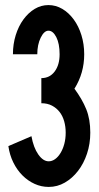

<svg xmlns="http://www.w3.org/2000/svg" viewBox="-20 -735 392 757"><path d="M31 -521Q31 -561 42 -596.5Q53 -632 72.5 -658.5Q92 -685 117 -700Q142 -715 171 -715Q200 -715 225.5 -700Q251 -685 270.5 -658.5Q290 -632 301 -596.5Q312 -561 312 -521Q312 -447 274 -386H273Q304 -344 320 -304.5Q336 -265 336 -212Q336 -168 323 -129Q310 -90 287.5 -61Q265 -32 235.5 -15Q206 2 172 2Q143 2 116.5 -10Q90 -22 68.5 -43.5Q47 -65 32.5 -94.5Q18 -124 13 -159L104 -198Q112 -153 131 -126Q150 -99 172 -99Q185 -99 197 -107.5Q209 -116 218.5 -131.5Q228 -147 233.5 -167.5Q239 -188 239 -212Q239 -236 233 -257Q227 -278 215 -293.5Q203 -309 185 -318.5Q167 -328 143 -328V-427Q176 -427 195.5 -453Q215 -479 215 -521Q215 -563 202 -588.5Q189 -614 171 -614Q154 -614 140.5 -586.5Q127 -559 127 -521Z"/></svg>

Font: Fundamental  Brigade Condensed
Style: Regular
Weight: 400
Width: 3
Designer: Peter Wiegel, original typeface by Carl Albert Fahrenwaldt 1901
Foundry: Peter Wiegel
Version: Version 0.000 2012 initial release